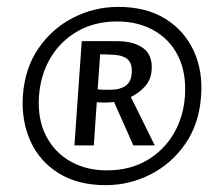

<svg xmlns="http://www.w3.org/2000/svg" viewBox="-20 -792 624 552"><path d="M284 -259.7Q204.1 -259.7 149.2 -293.7Q94.2 -327.6 67.7 -386Q41.2 -444.5 45.7 -515.8Q51.2 -596.2 91 -653.6Q130.8 -711.1 191.4 -741.6Q252 -772.2 319.8 -772.2Q400.2 -772.2 455.1 -738.1Q510.1 -704.1 536.8 -646.1Q563.6 -588.2 558.1 -515.8Q552.6 -436 512.8 -378.5Q473 -321.1 412.4 -290.4Q351.8 -259.7 284 -259.7ZM286.8 -302.2Q352.6 -302.2 401.5 -330.5Q450.4 -358.7 479.1 -407.3Q507.7 -455.8 511.7 -515.9Q516.2 -582.9 492.1 -631Q467.9 -679 422.3 -704.6Q376.6 -730.3 316.8 -730.3Q251.8 -730.3 202.5 -701.8Q153.2 -673.3 124.9 -625.1Q96.6 -577 92.1 -515.9Q87.6 -449.5 112.3 -401.6Q136.9 -353.7 182.6 -327.9Q228.3 -302.2 286.8 -302.2ZM194 -374 215 -673.7H315.8Q364.1 -673.7 391.6 -653.7Q419 -633.6 416 -591Q414.3 -563.1 396.9 -543.7Q379.6 -524.3 356.1 -513.2L425 -374H363.3L307.8 -499Q302.3 -498 296.5 -497.6Q290.7 -497.3 285 -497.3Q280.3 -497.3 273.2 -497.3Q266.1 -497.3 258.2 -498L249.7 -374ZM297.8 -533.9Q323.6 -533.9 340.3 -544.7Q357 -555.6 358.7 -582.2Q360.7 -607.8 348.2 -620.3Q335.6 -632.8 306 -634.6Q296.8 -635.1 287.2 -635.4Q277.6 -635.6 267.9 -635.9L260.7 -535.1Q269.9 -534.1 278.9 -534Q287.8 -533.9 297.8 -533.9Z"/></svg>

Font: Ancizar Sans Thin
Style: Italic
Weight: 100
Italic angle: -4°
Designer: Cesar Puertas, Viviana Monsalve, Julian Moncada, Julian Prieto, Jose Castro, Mariel Hernandez, Felipe Aragon, Sara Alarc
Version: Version 8.100